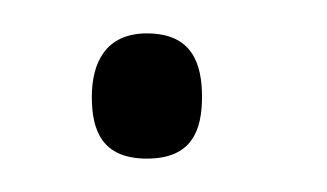

<svg xmlns="http://www.w3.org/2000/svg" viewBox="-20 -95 196 115"><path d="M68 0C95 0 101 -17 101 -37C101 -57 95 -75 68 -75C43 -75 35 -57 35 -37C35 -17 41 0 68 0Z"/></svg>

Font: OSH Darker Grotesque
Style: Regular
Weight: 400
Designer: Gabriel Lam
Foundry: TypeRant
Version: Version 1.000;Glyphs 3.1.1 (3148)